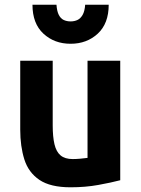

<svg xmlns="http://www.w3.org/2000/svg" viewBox="-20 -784 600 816"><path d="M280 12Q194 12 147.5 -19.5Q101 -51 83.5 -106.5Q66 -162 66 -233V-526H204V-251Q204 -203 211.5 -171Q219 -139 237.5 -123.5Q256 -108 289 -108Q303 -108 320.5 -109.5Q338 -111 352 -113V-526H491V-18Q453 -8 398 2Q343 12 280 12ZM280 -598Q211 -598 164.5 -641Q118 -684 118 -764H220Q222 -736 230 -720.5Q238 -705 251 -699Q264 -693 280 -693Q296 -693 309 -699Q322 -705 331 -720.5Q340 -736 342 -764H442Q442 -684 395.5 -641Q349 -598 280 -598Z"/></svg>

Font: Ubuntu Sans Mono
Style: Regular
Weight: 400
Monospace: yes
Designer: Dalton Maag Ltd
Foundry: Dalton Maag Ltd
Version: Version 1.006